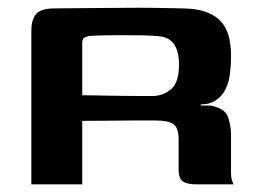

<svg xmlns="http://www.w3.org/2000/svg" viewBox="-20 -482 674 502"><path d="M353 -167Q353 -167 330.5 -167Q308 -167 272 -166.5Q236 -166 195 -166V0H62V-402Q62 -431 74.5 -445.5Q87 -460 123 -460Q138 -460 166.5 -460.5Q195 -461 230.5 -461Q266 -461 304.5 -461.5Q343 -462 378 -461.5Q413 -461 439.5 -460.5Q466 -460 479 -459Q532 -454 558 -425.5Q584 -397 584 -337Q584 -285 574 -258.5Q564 -232 543 -219Q538 -215 527.5 -212Q517 -209 505 -209V-206Q511 -206 518 -206Q525 -206 530 -206Q568 -199 576 -176.5Q584 -154 584 -130V-32Q584 -17 587 -9Q590 -1 591 0H493Q471 0 459 -7Q447 -14 447 -38V-117Q447 -148 433.5 -157.5Q420 -167 386 -167ZM195 -233Q207 -233 232.5 -232.5Q258 -232 287.5 -231.5Q317 -231 342.5 -231Q368 -231 379 -231Q406 -231 427 -248.5Q448 -266 448 -313Q448 -346 436 -365Q424 -384 398 -387Q381 -389 355 -389.5Q329 -390 301 -390Q273 -390 249.5 -389.5Q226 -389 214 -388Q212 -388 203.5 -385Q195 -382 195 -369Z"/></svg>

Font: Genos Thin SemiBold
Style: Regular
Weight: 600
Version: Version 1.010